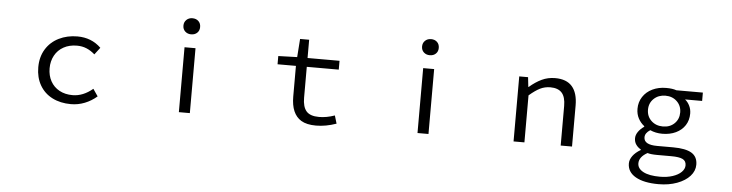

<svg xmlns="http://www.w3.org/2000/svg" viewBox="-56 -1072 6111 1603"><g transform="rotate(5 3000.0 -270.5)"><path d="M253 -271Q253 -358 292.5 -422.5Q332 -487 401.5 -521.5Q471 -556 557 -556Q675 -556 755 -478L710 -419Q676 -449 639.5 -464Q603 -479 560 -479Q496 -479 448 -452.5Q400 -426 374 -378.5Q348 -331 348 -271Q348 -210 374 -163Q400 -116 447.5 -90Q495 -64 558 -64Q646 -64 727 -132L768 -72Q722 -32 666.5 -10Q611 12 551 12Q462 12 394.5 -22.5Q327 -57 290 -121.5Q253 -186 253 -271Z M1455 -544H1547V0H1455ZM1430 -723Q1430 -753 1450 -772Q1470 -791 1500 -791Q1531 -791 1550.5 -772.5Q1570 -754 1570 -723Q1570 -693 1550.5 -674.5Q1531 -656 1500 -656Q1470 -656 1450 -674.5Q1430 -693 1430 -723Z M2480 -16Q2395 -68 2395 -213V-470H2241V-539L2399 -544L2410 -697H2486V-544H2754V-470H2486V-211Q2486 -135 2517.5 -98.5Q2549 -62 2624 -62Q2687 -62 2755 -86L2775 -19Q2687 12 2605 12Q2526 12 2480 -16Z M3455 -544H3547V0H3455ZM3430 -723Q3430 -753 3450 -772Q3470 -791 3500 -791Q3531 -791 3550.5 -772.5Q3570 -754 3570 -723Q3570 -693 3550.5 -674.5Q3531 -656 3500 -656Q3470 -656 3450 -674.5Q3430 -693 3430 -723Z M4260 -545H4334L4343 -464H4346Q4397 -508 4448.5 -532.5Q4500 -557 4561 -557Q4656 -557 4703 -503Q4750 -449 4750 -344V0H4655V-332Q4655 -407 4623.5 -442Q4592 -477 4527 -477Q4481 -477 4441.5 -457.5Q4402 -438 4351 -394V0H4260Z M5235 99Q5235 67 5258 35.5Q5281 4 5324 -21V-26Q5300 -39 5284 -61.5Q5268 -84 5268 -115Q5268 -142 5286 -168.5Q5304 -195 5336 -217V-222Q5305 -246 5286 -281.5Q5267 -317 5267 -362Q5267 -418 5296 -462.5Q5325 -507 5376 -531.5Q5427 -556 5491 -556Q5545 -556 5577 -544H5799V-474H5656Q5680 -455 5694.5 -425Q5709 -395 5709 -360Q5709 -304 5681.5 -261.5Q5654 -219 5604.5 -195.5Q5555 -172 5491 -172Q5435 -172 5389 -193Q5346 -166 5346 -130Q5346 -67 5458 -67H5591Q5697 -67 5747 -36.5Q5797 -6 5797 61Q5797 113 5758.5 156Q5720 199 5651 224.5Q5582 250 5496 250Q5373 250 5304 210.5Q5235 171 5235 99ZM5625 -362Q5625 -418 5587 -454.5Q5549 -491 5491 -491Q5432 -491 5393.5 -454.5Q5355 -418 5355 -362Q5355 -306 5393.5 -269.5Q5432 -233 5491 -233Q5550 -233 5587.5 -269.5Q5625 -306 5625 -362ZM5708 74Q5708 37 5678 22.5Q5648 8 5583 8H5466Q5410 8 5383 -1Q5314 37 5314 91Q5314 135 5363 161Q5412 187 5503 187Q5562 187 5609 171.5Q5656 156 5682 130Q5708 104 5708 74Z"/></g></svg>

Font: Merged Yaku Han JP
Style: Regular
Weight: 400
Designer: Ryoko NISHIZUKA 西塚涼子 (kana, bopomofo & ideographs); Paul D. Hunt (Latin, Greek & Cyrillic); Sandoll Communications 산돌커뮤니
Foundry: Adobe
Version: Version 2.004